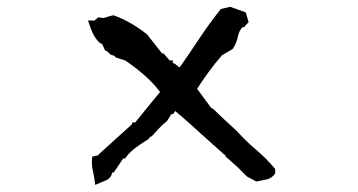

<svg xmlns="http://www.w3.org/2000/svg" viewBox="-20 -656 1040 557"><path d="M254.9 -129.9Q252.9 -145 249.8 -158.7Q246.6 -172.4 246.6 -181.4Q246.6 -190.4 247.6 -201.7L265.6 -205.6V-207.5L363.3 -295.9V-300.8H372.1L444.3 -389.2Q425.3 -414.6 400.9 -436Q374.5 -459.5 343.3 -480.5L315.9 -489.3L311 -494.6L302.2 -496.6L288.6 -508.8H285.2L276.4 -528.3L269 -531.7Q256.3 -544.4 249.5 -558.8Q242.7 -573.2 238.8 -586.4L235.4 -596.7H248L252.9 -595.7L265.6 -606Q274.4 -604 278.6 -604Q282.7 -604 287.1 -605.5Q295.9 -608.9 309.1 -611.8Q359.4 -593.8 406.7 -556.2L450.2 -501H454.6L472.2 -480.5H481.4V-473.6L487.8 -470.7L497.1 -462.9L501.5 -460.9Q529.3 -500.5 557.4 -543Q585.4 -585.4 620.6 -629.9L647.9 -636.2L692.9 -620.1L701.2 -591.8L688 -577.1H683.1Q672.9 -564.9 670.4 -550.8Q666.5 -531.2 654.8 -513.7L624 -495.6Q602.5 -471.2 585 -446.8Q567.4 -422.4 551.8 -398.4L592.3 -343.3L599.1 -339.4L630.4 -309.6L668 -274.9Q691.9 -248 721.7 -222.7Q752.4 -196.8 778.3 -166V-152.3Q772.5 -145.5 769 -142.8Q765.6 -140.1 762.7 -138.7Q757.3 -135.7 748 -134.3Q738.8 -132.8 723.6 -129.4L696.3 -144L673.8 -166.5V-167L633.8 -202.6V-206.1L629.4 -208.5Q591.3 -242.2 568.4 -263.2Q545.4 -284.2 537.1 -291.5Q528.8 -298.8 520.5 -306.2Q503.9 -320.3 488.3 -334L483.4 -326.2L476.6 -324.2L464.8 -305.2Q451.7 -294.9 441.9 -284.2L419.4 -259.8H416H415.5L412.1 -253.4Q375 -230 362.3 -218.3Q352.5 -209.5 345.2 -199.7L342.8 -196.3H337.4L310.1 -155.8L305.2 -155.3Q303.7 -145.5 297.9 -140.1Q294.4 -136.2 288.6 -133.3L256.3 -119.6Z"/></svg>

Font: Bakudai
Style: Bold
Weight: 700
Version: Version 1.48